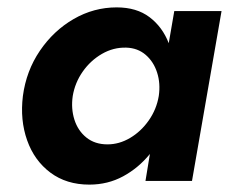

<svg xmlns="http://www.w3.org/2000/svg" viewBox="-20 -490 625 520"><path d="M177 -230Q183 -266 204 -296Q225 -326 256 -344Q287 -362 322 -361Q353 -360 374.5 -341.5Q396 -323 405.5 -293.5Q415 -264 410 -230Q404 -194 383 -164Q362 -134 332.5 -116.5Q303 -99 271 -99Q237 -99 214 -117.5Q191 -136 181.5 -166Q172 -196 177 -230ZM42 -230Q34 -165 53.5 -110Q73 -55 116.5 -22.5Q160 10 222 10Q272 10 313.5 -12.5Q355 -35 386 -73L374 0H500L580 -460H452L437 -373Q420 -417 385 -443.5Q350 -470 296 -470Q234 -470 179.5 -438.5Q125 -407 88 -352.5Q51 -298 42 -230Z"/></svg>

Font: Jost* 600 Semi Italic
Style: Italic
Weight: 600
Italic angle: -10°
Version: Version 3.200; ttfautohint (v0.97) -l 8 -r 50 -G 200 -x 14 -